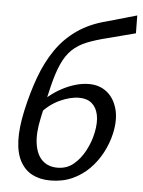

<svg xmlns="http://www.w3.org/2000/svg" viewBox="-52 -754 598 805"><g transform="rotate(5 247.0 -351.5)"><path d="M190 9Q146 9 114 -7.5Q82 -24 63 -58.5Q44 -93 42 -146.5Q40 -200 56 -273Q73 -350 97 -415.5Q121 -481 156.5 -533Q192 -585 244 -621.5Q296 -658 367 -676L493 -712L494 -637L379 -607Q326 -594 290.5 -579.5Q255 -565 230.5 -541.5Q206 -518 189 -480.5Q172 -443 158 -386Q144 -329 127 -247Q113 -183 120 -138Q127 -93 151.5 -70Q176 -47 215 -47Q254 -47 282.5 -70.5Q311 -94 330.5 -131Q350 -168 358 -207Q367 -251 360.5 -282Q354 -313 334 -330Q314 -347 281 -347Q243 -347 199 -326.5Q155 -306 120 -265L101 -292Q123 -318 149 -339.5Q175 -361 203 -376Q231 -391 260 -399.5Q289 -408 317 -408Q361 -408 392 -383.5Q423 -359 435.5 -314.5Q448 -270 435 -211Q426 -170 405.5 -130.5Q385 -91 354 -59.5Q323 -28 282 -9.5Q241 9 190 9Z"/></g></svg>

Font: Ysabeau Infant Medium
Style: Italic
Weight: 500
Italic angle: -12°
Designer: Christian Thalmann (Catharsis Fonts)
Version: Version 2.001;gftools[0.9.30]; featfreeze: ss01,ss02,lnum